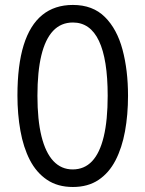

<svg xmlns="http://www.w3.org/2000/svg" viewBox="-20 -744 585 774"><path d="M496.1 -357.9Q496.1 -281.2 483.9 -214.6Q471.7 -147.9 445.6 -97.4Q419.4 -46.9 377 -18.6Q334.5 9.8 273.9 9.8Q212.4 9.8 169.4 -19.3Q126.5 -48.3 100.3 -99.1Q74.2 -149.9 62.3 -216.8Q50.3 -283.7 50.3 -358.9Q50.3 -481 75.4 -562Q100.6 -643.1 150.4 -683.6Q200.2 -724.1 273.9 -724.1Q354 -724.1 402.8 -675.5Q451.7 -627 473.9 -543.9Q496.1 -460.9 496.1 -357.9ZM130.9 -357.9Q130.9 -260.7 147.2 -194.6Q163.6 -128.4 195.3 -94.7Q227.1 -61 272.9 -61Q319.8 -61 351.1 -94Q382.3 -127 398.2 -193.1Q414.1 -259.3 414.1 -357.9Q414.1 -504.9 378.9 -579.1Q343.8 -653.3 273.9 -653.3Q226.1 -653.3 194.3 -619.9Q162.6 -586.4 146.7 -520.8Q130.9 -455.1 130.9 -357.9Z"/></svg>

Font: Open Sans Condensed
Style: Regular
Weight: 400
Width: 3
Designer: Monotype Design Team
Foundry: Monotype Imaging Inc.
Version: Version 3.000